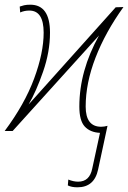

<svg xmlns="http://www.w3.org/2000/svg" viewBox="-35 -558 546 818"><path d="M295 240Q367 240 383 164L423 -22Q409 -18 396 -18Q330 -18 330 -104Q330 -204 372 -312.5Q414 -421 491 -528L458 -527L87 -113Q119 -168 148.5 -252.5Q178 -337 178 -419Q178 -538 94 -538Q78 -538 67.5 -535.5Q57 -533 49 -530L51 -505Q69 -513 90 -513Q151 -513 151 -419Q151 -333 110.5 -223.5Q70 -114 -15 0H19L387 -407Q303 -256 303 -104Q303 -44 326 -19Q349 6 391 8L358 160Q347 216 298 216Q278 216 256 207L254 232Q270 240 295 240Z"/></svg>

Font: Noto Sans UI SemiCondensed Thin
Style: Italic
Weight: 250
Width: 4
Italic angle: -12°
Designer: Monotype Design Team
Foundry: Monotype Imaging Inc.
Version: Version 1.901